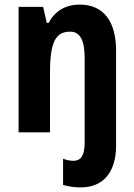

<svg xmlns="http://www.w3.org/2000/svg" viewBox="-20 -577 585 837"><path d="M331 240C441 240 486 160 486 59V-356C486 -486 430 -557 327 -557C268 -557 219 -530 192 -477H184L168 -547H61V0H198V-261C198 -395 223 -439 286 -439C330 -439 349 -400 349 -325V47C349 102 331 124 301 124C286 124 271 121 255 115V229C277 236 306 240 331 240Z"/></svg>

Font: Noto Sans Lao Looped Condensed
Style: Bold
Weight: 700
Width: 3
Designer: Mark Frömberg, Ben Mitchell
Foundry: The Fontpad Ltd
Version: Version 1.002